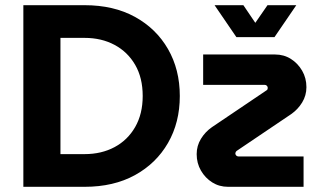

<svg xmlns="http://www.w3.org/2000/svg" viewBox="-20 -720 1254 740"><path d="M70 0V-700H306Q418 -700 500 -655Q582 -610 627.5 -531Q673 -452 673 -350Q673 -248 627.5 -169Q582 -90 500 -45Q418 0 306 0ZM213 -126H306Q371 -126 421.5 -153Q472 -180 501 -230.5Q530 -281 530 -350Q530 -420 501 -470Q472 -520 421.5 -547Q371 -574 306 -574H213ZM859 0Q825 0 798 -17Q771 -34 754.5 -62.5Q738 -91 738 -126Q738 -158 754.5 -185Q771 -212 797 -230L1006 -371Q1010 -373 1011 -376Q1012 -379 1012 -381Q1012 -386 1008.5 -389.5Q1005 -393 1000 -393H763V-510H1040Q1074 -510 1101 -493Q1128 -476 1144.5 -447.5Q1161 -419 1161 -384Q1161 -352 1144.5 -325Q1128 -298 1102 -280L893 -139Q890 -137 888.5 -134Q887 -131 887 -129Q887 -124 890.5 -120.5Q894 -117 899 -117H1150V0ZM891 -577 807 -700H918L964 -632L1011 -700H1122L1038 -577Z"/></svg>

Font: MuseoModerno Thin SemiBold
Style: Regular
Weight: 600
Version: Version 1.003